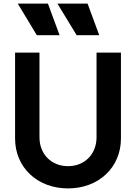

<svg xmlns="http://www.w3.org/2000/svg" viewBox="-20 -1038 758 1070"><path d="M359 12C531 12 654 -106 654 -266V-745H518V-273C518 -179 452 -112 359 -112C266 -112 200 -179 200 -273V-745H64V-266C64 -106 187 12 359 12ZM79 -1018 185 -842H312L247 -1018ZM300 -1018 407 -842H533L468 -1018Z"/></svg>

Font: Mluvka
Style: Bold
Weight: 700
Designer: Modified by Jiří Krblich, Original typeface by Gumpita Rahayu
Foundry: Gumpita Rahayu & Jiří Krblich
Version: Version 2.000;Glyphs 3.1.1 (3134)